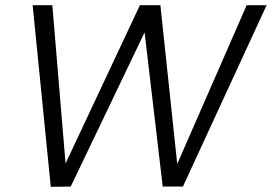

<svg xmlns="http://www.w3.org/2000/svg" viewBox="-20 -720 1049 741"><path d="M176 1 106 -700H182L233 -89L520 -700H599L664 -87L932 -700H1009L686 0H608L538 -595L253 0Z"/></svg>

Font: DM Sans 18pt Light
Style: Italic
Weight: 300
Italic angle: -10°
Designer: Colophon Foundry, Jonny Pinhorn
Foundry: Colophon Foundry
Version: Version 4.004;gftools[0.9.30]